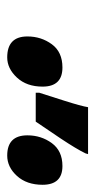

<svg xmlns="http://www.w3.org/2000/svg" viewBox="114 -992 264 532"><g transform="rotate(90 246.0 -726.0)"><path d="M237 -693H317Q333 -716 363 -761Q393 -806 405 -831L407 -838H277Q274 -819 259 -772Q244 -725 237 -703ZM411 -614Q443 -614 467.5 -641Q492 -668 492 -712Q492 -767 440 -767Q398 -767 376.5 -737.5Q355 -708 355 -670Q355 -614 411 -614ZM139 -614Q170 -614 195 -641Q220 -668 220 -712Q220 -767 167 -767Q124 -767 102.5 -737.5Q81 -708 81 -670Q81 -614 139 -614Z"/></g></svg>

Font: Noto Sans Display Condensed Black
Style: Italic
Weight: 900
Width: 3
Italic angle: -192°
Designer: Monotype Design Team
Foundry: Monotype Imaging Inc.
Version: Version 1.900